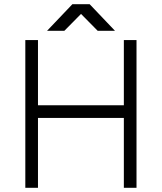

<svg xmlns="http://www.w3.org/2000/svg" viewBox="-20 -890 766 910"><path d="M203 -744H285L364 -824L443 -744H525L405 -870H323ZM100 0H160V-331H567V0H627V-700H567V-391H160V-700H100Z"/></svg>

Font: Unageo
Style: Light
Weight: 300
Designer: Richard Sepsi
Foundry: Richard Sepsi
Version: Version 2.000